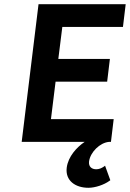

<svg xmlns="http://www.w3.org/2000/svg" viewBox="-20 -674 617 912"><path d="M382 0C345 25 304 69 297 122C289 184 338 218 400 218C432 218 474 204 500 185L504 182L479 113L474 117C462 125 451 130 437 130C417 130 400 119 403 93C409 48 455 4 497 0H507L520 -108H222L244 -286H489L502 -394H257L276 -546H564L577 -654H163L83 0Z"/></svg>

Font: Falling Sky
Style: MedObl
Weight: 500
Designer: Paul D. Hunt
Foundry: Adobe Systems Incorporated
Version: Version 1.02